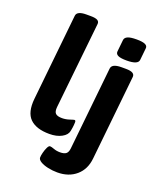

<svg xmlns="http://www.w3.org/2000/svg" viewBox="-172 -857 964 1171"><g transform="rotate(20 310.0 -271.0)"><path d="M218 8Q133 8 92 -32Q51 -72 60 -162L118 -722Q121 -754 182 -754H210Q242 -754 255 -746Q268 -738 266 -722L207 -162Q204 -132 216 -120.5Q228 -109 258 -109Q282 -109 306 -117Q330 -125 334 -125Q342 -125 342 -113Q342 -109 341 -94.5Q340 -80 335 -54Q330 -27 297.5 -9.5Q265 8 218 8ZM344 212Q313 212 283 205.5Q253 199 234 187.5Q215 176 215 162Q215 150 220 130Q225 110 233 93.5Q241 77 249 77Q258 77 276.5 84Q295 91 318 91Q344 91 356.5 81.5Q369 72 372 47L428 -492Q431 -525 493 -525H521Q553 -525 566.5 -516.5Q580 -508 578 -492L521 57Q514 129 466 170.5Q418 212 344 212ZM508 -574Q469 -574 452.5 -582Q436 -590 437 -606L445 -684Q447 -700 465 -708Q483 -716 523 -716Q561 -716 578 -708Q595 -700 593 -684L585 -606Q582 -574 508 -574Z"/></g></svg>

Font: Asap Expanded Expanded Regular
Style: Bold Italic
Weight: 700
Width: 7
Italic angle: -6°
Designer: Pablo Cosgaya
Foundry: Omnibus-Type
Version: Version 3.001; ttfautohint (v1.8.4.7-5d5b)